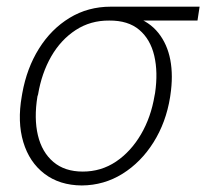

<svg xmlns="http://www.w3.org/2000/svg" viewBox="-20 -550 628 581"><path d="M45.9 -258.8 47.4 -267.6Q61 -343.8 97.9 -402.8Q134.8 -461.9 190.4 -495.8Q246.1 -529.8 315.4 -529.8Q327.6 -527.3 337.4 -522.5Q347.2 -517.6 358.4 -511.5Q369.6 -505.4 386.7 -499.5Q432.1 -484.4 459.2 -450.4Q486.3 -416.5 495.4 -368.7Q504.4 -320.8 495.6 -262.2L494.6 -255.4Q482.4 -179.7 444.6 -119.4Q406.7 -59.1 350.8 -24.2Q294.9 10.7 227.5 11.2Q160.2 10.7 114.5 -24.2Q68.8 -59.1 50.5 -120.1Q32.2 -181.2 45.9 -258.8ZM95.2 -264.2 93.3 -258.3Q82.5 -191.9 94.7 -140.6Q106.9 -89.4 141.4 -60.1Q175.8 -30.8 230.5 -30.8Q286.1 -30.8 331.1 -61Q376 -91.3 406.5 -143.3Q437 -195.3 447.8 -261.2L449.2 -268.1Q458.5 -331.5 446.8 -381.3Q435.1 -431.2 401.4 -459.7Q367.7 -488.3 310.5 -487.8Q253.9 -488.3 209 -459Q164.1 -429.7 135 -379.2Q106 -328.6 95.2 -264.2ZM584 -529.8 577.6 -487.8H308.6L315.4 -529.8Z"/></svg>

Font: Inter Tight ExtraLight
Style: Italic
Weight: 250
Italic angle: -9.39999°
Designer: Rasmus Andersson
Foundry: rsms
Version: Version 3.004